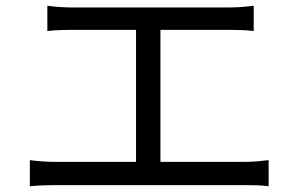

<svg xmlns="http://www.w3.org/2000/svg" viewBox="-20 -689 1040 669"><path d="M539 -125V-585H779C807 -585 839 -584 864 -581V-669C840 -666 809 -663 779 -663H229C209 -663 171 -665 145 -669V-581C170 -584 210 -585 229 -585H454V-125H172C145 -125 114 -127 84 -131V-40C115 -43 145 -44 172 -44H833C853 -44 889 -44 916 -40V-131C890 -128 863 -125 833 -125Z"/></svg>

Font: Noto Sans CJK TC Regular
Style: Regular
Weight: 400
Designer: Ryoko NISHIZUKA (kana & ideographs); Paul D. Hunt (Latin, Greek & Cyrillic); Wenlong ZHANG (bopomofo); Sandoll Communica
Foundry: Adobe Systems Incorporated
Version: Version 1.001;PS 1.001;hotconv 1.0.78;makeotf.lib2.5.61930